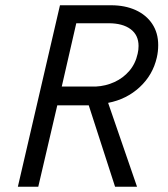

<svg xmlns="http://www.w3.org/2000/svg" viewBox="-20 -709 639 730"><path d="M208 -689H402.3Q455.1 -689 495.6 -670.7Q536.1 -652.3 558.8 -618.2Q581.5 -584 581.5 -537.6Q581.5 -513.2 576.2 -490.2Q561 -423.8 511.2 -377.7Q461.4 -331.5 391.1 -317.9L501 1H417.5L317.4 -308.6H197.8L125.5 1H47.9ZM343.8 -379.9Q381.8 -381.8 415 -397Q448.2 -412.1 471.7 -439.5Q495.1 -466.8 503.4 -504.9Q506.8 -519 506.8 -534.2Q506.8 -575.7 476.6 -598.1Q446.3 -620.6 393.1 -620.6H270L214.8 -379.9Z"/></svg>

Font: Acari Sans
Style: Italic
Weight: 400
Italic angle: -13°
Designer: Alfredo Marco Pradil and Stefan Peev
Foundry: Hanken Design Co.
Version: Version 1.045;January 11, 2019;FontCreator 11.5.0.2425 64-bi